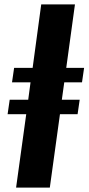

<svg xmlns="http://www.w3.org/2000/svg" viewBox="-20 -851 402 871"><path d="M53 0 99 -333H14.5L24 -398.5H108L118.5 -477.5H34.5L44 -543H128L167 -831H320L280.5 -543H361.5L352 -477.5H271.5L260.5 -398.5H341.5L332 -333H252L206 0Z"/></svg>

Font: Merriweather 24pt ExtraBold
Style: Italic
Weight: 800
Italic angle: -7.8°
Version: Version 2.101